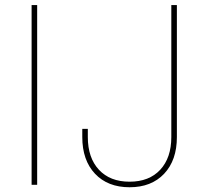

<svg xmlns="http://www.w3.org/2000/svg" viewBox="-20 -748 828 777"><path d="M130.4 -727.5V0H107.9V-727.5ZM504.4 9.8Q416 9.8 364.5 -44.9Q313 -99.6 313 -193.4V-226.6H335.4V-193.4Q335.4 -109.4 380.4 -61Q425.3 -12.7 504.4 -12.7Q583.5 -12.7 628.4 -61Q673.3 -109.4 673.3 -193.4V-727.5H695.8V-193.4Q695.8 -99.6 644.3 -44.9Q592.8 9.8 504.4 9.8Z"/></svg>

Font: Inter 17pt Thin
Style: Regular
Weight: 250
Version: Version 4.001;git-66647c0bb